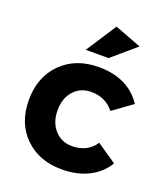

<svg xmlns="http://www.w3.org/2000/svg" viewBox="-141 -864 844 968"><g transform="rotate(20 281.5 -379.5)"><path d="M210.9 -602.1 316.9 -765.1 460 -710.9 333 -602.1ZM301.8 5.9Q179.7 5.9 103.5 -69.3Q27.3 -144.5 27.8 -268.1Q27.8 -390.6 104 -466.8Q180.2 -543 304.2 -543Q462.4 -543 537.1 -430.2L433.1 -355Q386.2 -413.1 310.1 -412.1Q252.9 -412.1 217.3 -372.1Q181.6 -332 181.6 -267.6Q181.6 -203.1 217.8 -162.6Q253.9 -122.1 310.1 -122.1Q394 -122.1 435.1 -185.1L541 -112.8Q506.8 -55.7 445.3 -24.9Q383.8 5.9 301.8 5.9Z"/></g></svg>

Font: TruenoSBd
Style: Demi
Weight: 600
Designer: Julieta Ulanovsky
Foundry: Julieta Ulanovsky
Version: Version 3.001b